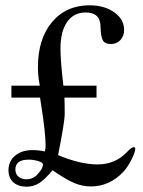

<svg xmlns="http://www.w3.org/2000/svg" viewBox="-20 -696 540 724"><path d="M344 -328H223Q224 -308 224 -267Q224 -236 199 -111Q283 -76 348 -76Q416 -76 461 -125Q476 -141 484 -141Q490 -141 490 -136Q490 -122 475.5 -93.5Q461 -65 445 -48Q393 7 323 7Q290 7 259.5 -6Q229 -19 178 -54Q148 -18 127 -5Q106 8 80 8Q49 8 30.5 -8.5Q12 -25 12 -54Q12 -88 37 -109Q62 -130 103 -130Q125 -130 149 -125Q152 -137 152 -146Q152 -193 136 -295L131 -328H23V-373H130Q123 -409 123 -442Q123 -549 176 -612.5Q229 -676 318 -676Q374 -676 411 -649.5Q448 -623 448 -583Q448 -560 434 -545Q420 -530 398 -530Q376 -530 368 -543.5Q360 -557 359 -597Q358 -649 303 -649Q258 -649 233 -613Q208 -577 208 -512Q208 -468 219 -373H344ZM142 -76Q142 -83 124.5 -88.5Q107 -94 88 -94Q38 -94 38 -57Q38 -40 49.5 -30Q61 -20 80 -20Q108 -20 127 -45Q142 -63 142 -76Z"/></svg>

Font: STIX Math
Style: Regular
Weight: 400
Designer: MicroPress Inc., with final additions and corrections provided by Coen Hoffman, Elsevier (retired)
Version: Version 1.1.1